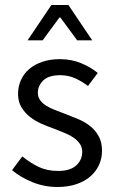

<svg xmlns="http://www.w3.org/2000/svg" viewBox="-20 -734 459 766"><path d="M69 -110Q101 -84 134.5 -68Q168 -52 212 -52Q260 -52 284 -74Q308 -96 308 -128Q308 -147 298 -161Q288 -175 272.5 -185.5Q257 -196 237 -204Q217 -212 197 -220Q171 -229 145 -240.5Q119 -252 98.5 -268.5Q78 -285 65 -307Q52 -329 52 -360Q52 -389 63.5 -414.5Q75 -440 96.5 -458.5Q118 -477 149 -487.5Q180 -498 219 -498Q265 -498 303.5 -482Q342 -466 370 -443L331 -391Q306 -410 279 -422Q252 -434 220 -434Q174 -434 152.5 -413Q131 -392 131 -364Q131 -347 140 -334.5Q149 -322 164 -312.5Q179 -303 198.5 -295.5Q218 -288 239 -280Q265 -270 291.5 -259Q318 -248 339 -231.5Q360 -215 373.5 -191Q387 -167 387 -133Q387 -103 375.5 -77Q364 -51 341.5 -31Q319 -11 285.5 0.5Q252 12 209 12Q157 12 110 -7Q63 -26 28 -55ZM185 -714H253L348 -573H288L221 -664H217L150 -573H90Z"/></svg>

Font: Myanmar Sanpya
Style: Regular
Weight: 400
Designer: Danh Hong
Foundry: Google Inc.
Version: Version 2.00 November 22, 2015